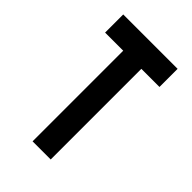

<svg xmlns="http://www.w3.org/2000/svg" viewBox="-236 -911 1011 1011"><g transform="rotate(45 270.0 -405.0)"><path d="M67 -810H472V-675H337V0H202V-675H67Z"/></g></svg>

Font: Transit CAT
Style: Regular
Weight: 400
Designer: Peter Wiegel
Foundry: Peter Wiegel
Version: 1.000